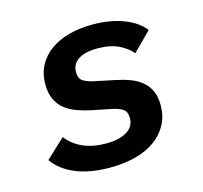

<svg xmlns="http://www.w3.org/2000/svg" viewBox="-84 -621 768 726"><g transform="rotate(-15 300.0 -258.0)"><path d="M261 12Q184 12 128 -11Q72 -34 43 -76L118 -146Q142 -114 181 -97Q220 -80 270 -80Q322 -80 352 -98Q382 -116 382 -150Q382 -176 365.5 -186Q349 -196 323 -201L249 -216Q220 -222 194 -231.5Q168 -241 148.5 -256.5Q129 -272 117.5 -296Q106 -320 106 -355Q106 -398 123.5 -430Q141 -462 172 -484Q203 -506 245 -517Q287 -528 336 -528Q405 -528 457.5 -508Q510 -488 537 -453L465 -381Q448 -403 414.5 -419.5Q381 -436 331 -436Q283 -436 256.5 -419Q230 -402 230 -370Q230 -344 246.5 -334Q263 -324 289 -319L365 -303Q395 -297 421 -287.5Q447 -278 466 -262.5Q485 -247 496 -224Q507 -201 507 -167Q507 -125 489.5 -92Q472 -59 440 -35.5Q408 -12 362.5 0Q317 12 261 12Z"/></g></svg>

Font: IBM Plex Mono SemiBold
Style: Italic
Weight: 600
Italic angle: -9°
Monospace: yes
Designer: Mike Abbink, Paul van der Laan, Pieter van Rosmalen
Foundry: Bold Monday
Version: Version 2.3